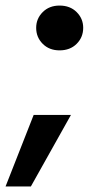

<svg xmlns="http://www.w3.org/2000/svg" viewBox="-50 -549 349 690"><path d="M164 -368Q127 -368 103.5 -391.5Q80 -415 80 -449Q80 -482 103.5 -505.5Q127 -529 164 -529Q202 -529 225.5 -505.5Q249 -482 249 -449Q249 -415 225.5 -391.5Q202 -368 164 -368ZM-30 121 71 -136H205L61 121Z"/></svg>

Font: DM Sans 11pt ExtraBold
Style: Italic
Weight: 800
Italic angle: -10°
Version: Version 4.004;gftools[0.9.30]